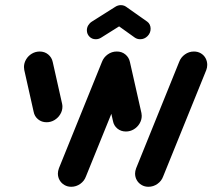

<svg xmlns="http://www.w3.org/2000/svg" viewBox="-20 -716 814 736"><path d="M497.8 -50.7Q497.8 -60 501.9 -71.1L666.7 -478.5Q673.3 -496.3 688.9 -507.4Q704.4 -518.5 723.3 -518.5Q738.1 -518.5 749.8 -511.7Q761.5 -504.8 768 -493Q774.4 -481.1 774.4 -467.4Q774.4 -457 770.7 -447.4L605.6 -40Q599.3 -22.2 583.5 -11.1Q567.8 0 548.9 0Q534.4 0 522.8 -6.9Q511.1 -13.7 504.4 -25.4Q497.8 -37 497.8 -50.7ZM108.9 -287.8 73 -447.8Q71.9 -453.3 71.9 -458.9Q71.9 -474.4 80 -488.1Q88.1 -501.9 102 -510.2Q115.9 -518.5 132.2 -518.5Q151.1 -518.5 164.8 -507.2Q178.5 -495.9 182.2 -478.1L218.1 -318.1Q219.3 -312.6 219.3 -307Q219.3 -291.5 210.9 -277.8Q202.6 -264.1 188.7 -255.7Q174.8 -247.4 158.5 -247.4Q139.6 -247.4 125.9 -258.7Q112.2 -270 108.9 -287.8ZM201.9 -50.7Q201.9 -60 205.9 -71.1L370.7 -478.5Q377.4 -496.3 393 -507.4Q408.5 -518.5 427.4 -518.5Q442.2 -518.5 453.9 -511.7Q465.6 -504.8 472 -493Q478.5 -481.1 478.5 -467.4Q478.5 -457 474.8 -447.4L309.6 -40Q303.3 -22.2 287.6 -11.1Q271.9 0 253 0Q238.5 0 226.9 -6.9Q215.2 -13.7 208.5 -25.4Q201.9 -37 201.9 -50.7ZM413 -252.2 368.9 -447.8Q367.8 -453.3 367.8 -458.9Q367.8 -474.4 375.9 -488.1Q384.1 -501.9 398 -510.2Q411.9 -518.5 428.1 -518.5Q447 -518.5 460.7 -507.2Q474.4 -495.9 478.1 -478.1L522.2 -282.6Q523.3 -277 523.3 -271.9Q523.3 -256.3 515 -242.4Q506.7 -228.5 492.8 -220.2Q478.9 -211.9 462.6 -211.9Q443.7 -211.9 430 -223.1Q416.3 -234.4 413 -252.2ZM443.3 -696.3Q457.8 -696.3 467.6 -686.5Q477.4 -676.7 477.4 -662.6Q477.4 -652.2 472.4 -643.5Q467.4 -634.8 458.9 -628.9L368.1 -571.9Q358.5 -565.6 347 -565.6Q332.6 -565.6 322.8 -575.6Q313 -585.6 313 -600Q313 -610 318.1 -618.7Q323.3 -627.4 331.9 -633L422.2 -690Q431.9 -696.3 443.3 -696.3ZM463 -690.4 544.4 -633Q550.7 -628.5 554.1 -621.3Q557.4 -614.1 557.4 -605.9Q557.4 -589.6 545.6 -577.6Q533.7 -565.6 517.4 -565.6Q505.9 -565.6 496.7 -571.9L417 -628.9Z"/></svg>

Font: 26F Galaxy Sans Black
Style: Italic
Weight: 900
Italic angle: -5°
Designer: C₂₉H₂₅N₃O₅
Version: Version 1.200